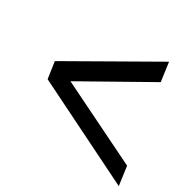

<svg xmlns="http://www.w3.org/2000/svg" viewBox="-142 -751 891 896"><g transform="rotate(30 304.0 -303.0)"><path d="M608 7 71 -259 58 -349 521 -613 535 -511 168 -304 594 -95Z"/></g></svg>

Font: Krub SemiBold
Style: Italic
Weight: 600
Italic angle: -8°
Designer: Ekaluck Peanpanawate
Foundry: Cadson Demak Co.,Ltd.
Version: Version 1.000; ttfautohint (v1.6)